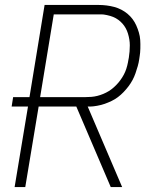

<svg xmlns="http://www.w3.org/2000/svg" viewBox="-20 -755 640 775"><path d="M39 0 93 -325H27L33 -363H99L160 -735H378Q394 -735 410 -733Q426 -731 441 -727Q456 -723 469.5 -716Q483 -709 494.5 -699.5Q506 -690 515 -678Q524 -666 530 -652.5Q536 -639 540.5 -624Q545 -609 546 -593.5Q547 -578 546.5 -559.5Q546 -541 544 -530L542 -516Q540 -502 536 -488Q532 -474 527 -459.5Q522 -445 515 -432Q508 -419 499 -407Q490 -395 479 -383.5Q468 -372 456 -363Q444 -354 430.5 -347.5Q417 -341 403 -336Q389 -331 372 -328Q355 -325 346 -325H334L473 0H427L288 -325H136L82 0ZM142 -363H325Q337 -363 349 -364Q361 -365 373 -368Q385 -371 397 -376Q409 -381 419.5 -387.5Q430 -394 440 -403Q450 -412 458 -421.5Q466 -431 473 -442Q480 -453 485 -464.5Q490 -476 493.5 -490Q497 -504 498 -512L500 -522Q502 -535 503 -547.5Q504 -560 504 -572Q504 -584 502 -596Q500 -608 496.5 -619.5Q493 -631 487.5 -641Q482 -651 474.5 -659.5Q467 -668 457.5 -675Q448 -682 437 -686.5Q426 -691 412 -694Q398 -697 390 -697H197Z"/></svg>

Font: Iosevka Aile Extralight
Style: Italic
Weight: 200
Italic angle: -9°
Designer: Belleve Invis
Foundry: Belleve Invis
Version: Version 31.1.0; ttfautohint (v1.8.4)